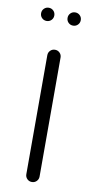

<svg xmlns="http://www.w3.org/2000/svg" viewBox="-88 -803 411 841"><g transform="rotate(10 117.5 -382.5)"><path d="M79.7 -756.2Q88.2 -747.6 88.2 -735.3Q88.2 -722.9 79.7 -714.4Q71.2 -705.9 58.8 -705.9Q46.5 -705.9 37.9 -714.4Q29.4 -722.9 29.4 -735.3Q29.4 -747.6 37.9 -756.2Q46.5 -764.7 58.8 -764.7Q71.2 -764.7 79.7 -756.2ZM197.4 -756.2Q205.9 -747.6 205.9 -735.3Q205.9 -722.9 197.4 -714.4Q188.8 -705.9 176.5 -705.9Q164.1 -705.9 155.6 -714.4Q147.1 -722.9 147.1 -735.3Q147.1 -747.6 155.6 -756.2Q164.1 -764.7 176.5 -764.7Q188.8 -764.7 197.4 -756.2ZM147.1 -558.8V-29.4Q147.1 -17.1 138.5 -8.5Q130 0 117.6 0Q105.3 0 96.8 -8.5Q88.2 -17.1 88.2 -29.4V-558.8Q88.2 -571.2 96.8 -579.7Q105.3 -588.2 117.6 -588.2Q130 -588.2 138.5 -579.7Q147.1 -571.2 147.1 -558.8Z"/></g></svg>

Font: OpenGost Type B TT
Style: Regular
Weight: 400
Version: Version 0.3